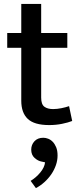

<svg xmlns="http://www.w3.org/2000/svg" viewBox="-20 -641 410 984"><path d="M325 -396H191V-141Q191 -106 207.5 -94Q224 -82 252 -82Q272 -82 294.5 -86.5Q317 -91 334 -97L350 -21Q330 -13 298.5 -6.5Q267 0 232 0Q156 0 122.5 -31.5Q89 -63 89 -125V-396H17V-472H89V-621H191V-472H325ZM193 187Q175 184 157.5 168.5Q140 153 140 126Q140 101 156.5 83Q173 65 202 65Q214 65 227 70Q240 75 250.5 86Q261 97 268 114Q275 131 275 156Q275 181 266.5 205.5Q258 230 243 252Q228 274 207.5 292.5Q187 311 164 323L137 286Q165 269 186.5 243Q208 217 211 191Z"/></svg>

Font: Mukta Medium
Style: Regular
Weight: 500
Designer: Girish Dalvi and Yashodeep Gholap
Foundry: Ek Type
Version: Version 2.538;PS 1.002;hotconv 16.6.51;makeotf.lib2.5.65220;